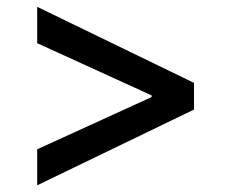

<svg xmlns="http://www.w3.org/2000/svg" viewBox="-20 -560 676 562"><path d="M88.9 -17.6V-123L423.8 -275.9V-280.8L88.9 -433.6V-540L547.9 -317.4V-239.3Z"/></svg>

Font: Pretendard Std Medium
Style: Regular
Weight: 500
Designer: Base glyphs from Inter by Rasmus Andersson; Hangeul glyphs from Noto Sans CJK(Source Han Sans) by Jang Soo-young and Kan
Foundry: Kil Hyung-jin
Version: Version 1.309